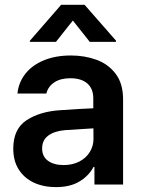

<svg xmlns="http://www.w3.org/2000/svg" viewBox="-20 -768 590 799"><path d="M232.4 -309.6Q316.9 -315.4 368.2 -317.4V-359.4Q368.2 -398.9 343.3 -420.7Q318.4 -442.4 272.5 -442.4Q231.9 -442.4 206.1 -425.3Q180.2 -408.2 172.9 -378.9H52.7Q57.1 -424.3 85 -460.2Q112.8 -496.1 161.6 -516.6Q210.4 -537.1 275.4 -537.1Q331.1 -537.1 380.1 -519.8Q429.2 -502.4 460.7 -461.7Q492.2 -420.9 492.2 -354.5V0H373V-73.2H369.1Q349.6 -36.1 310.5 -12.7Q271.5 10.7 212.9 10.7Q161.6 10.7 121.3 -7.8Q81.1 -26.4 58.1 -62.5Q35.2 -98.6 35.2 -149.4Q35.2 -231.4 90.6 -267.8Q146 -304.2 232.4 -309.6ZM245.1 -81.1Q281.7 -81.1 310.1 -95.7Q338.4 -110.4 353.8 -135.5Q369.1 -160.6 369.1 -190.4L368.7 -233.9L252 -226.6Q206.1 -222.7 180.7 -203.6Q155.3 -184.6 155.3 -150.4Q155.3 -116.7 179.7 -98.9Q204.1 -81.1 245.1 -81.1ZM283.2 -682.6 212.9 -593.8H104.5V-598.6L234.4 -748H332L462.9 -598.6V-593.8H353.5Z"/></svg>

Font: Pretendard Std SemiBold
Style: Regular
Weight: 600
Designer: Base glyphs from Inter by Rasmus Andersson; Hangeul glyphs from Noto Sans CJK(Source Han Sans) by Jang Soo-young and Kan
Foundry: Kil Hyung-jin
Version: Version 1.309